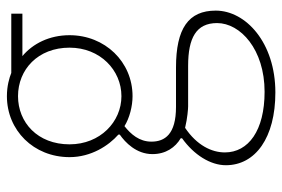

<svg xmlns="http://www.w3.org/2000/svg" viewBox="-154 -426 837 570"><g transform="rotate(-90 265.0 -141.5)"><path d="M275 257C423 257 518 169 518 80C518 -1 465 -38 349 -38H232C151 -38 129 -71 129 -111C129 -147 151 -172 175 -191C199 -176 234 -167 264 -167C366 -167 445 -249 445 -354C445 -414 420 -463 383 -494H509V-527H333C318 -533 294 -540 264 -540C163 -540 83 -461 83 -354C83 -290 117 -238 150 -209V-205C127 -189 92 -156 92 -108C92 -68 112 -40 139 -24V-20C90 15 59 64 59 110C59 198 141 257 275 257ZM264 -200C188 -200 121 -263 121 -354C121 -449 186 -507 264 -507C343 -507 408 -448 408 -354C408 -263 341 -200 264 -200ZM277 225C162 225 97 177 97 107C97 68 118 24 170 -11C199 -4 227 -2 234 -2H354C437 -2 481 22 481 84C481 153 403 225 277 225Z"/></g></svg>

Font: Harano Aji Gothic K1 ExtraLight
Style: Regular
Weight: 250
Foundry: Masamichi Hosoda
Version: HaranoAjiGothicK1-ExtraLight version 20230610;ttx 4.39.4